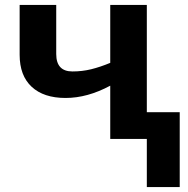

<svg xmlns="http://www.w3.org/2000/svg" viewBox="-20 -566 766 782"><path d="M578 0H429V-217Q336 -167 247 -167Q158 -167 109 -212.5Q60 -258 60 -343V-546H209V-346Q209 -275 275 -275Q315 -275 351.5 -284Q388 -293 429 -310V-546H578V-109H712V196H578Z"/></svg>

Font: OpenSansMMV
Style: Bold
Weight: 700
Foundry: Ascender Corporation
Version: Version 4.001